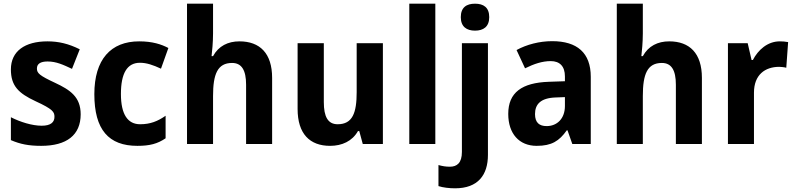

<svg xmlns="http://www.w3.org/2000/svg" viewBox="-20 -873 4308 1040"><path d="M417 -254C417 -348 360 -386 279 -424C193 -464 180 -477 180 -502C180 -527 199 -540 238 -540C285 -540 323 -522 370 -500L412 -606C352 -636 298 -649 237 -649C115 -649 39 -596 39 -497C39 -408 80 -368 172 -325C268 -281 275 -266 275 -240C275 -211 255 -192 206 -192C154 -192 90 -212 39 -238V-114C90 -92 136 -83 203 -83C341 -83 417 -141 417 -254Z M724 -83C791 -83 833 -94 877 -124V-246C834 -216 794 -200 739 -200C672 -200 635 -253 635 -364C635 -475 668 -533 738 -533C774 -533 809 -521 852 -501L892 -613C854 -633 806 -649 734 -649C580 -649 491 -551 491 -363C491 -170 569 -83 724 -83Z M1134 -692V-853H993V-93H1134V-353C1134 -471 1158 -532 1237 -532C1289 -532 1313 -493 1313 -414V-93H1454V-451C1454 -585 1387 -649 1277 -649C1215 -649 1164 -624 1134 -569H1126C1129 -593 1134 -646 1134 -692Z M2054 -639H1912V-374C1912 -262 1890 -200 1809 -200C1756 -200 1734 -241 1734 -320V-639H1592V-283C1592 -148 1658 -83 1768 -83C1832 -83 1888 -108 1919 -163H1926L1945 -93H2054Z M2338 -93V-853H2197V-93Z M2476 -780C2476 -728 2508 -707 2553 -707C2598 -707 2630 -728 2630 -780C2630 -833 2599 -853 2553 -853C2507 -853 2476 -833 2476 -780ZM2445 147C2569 147 2623 75 2623 -34V-639H2482V-50C2482 10 2455 30 2417 30C2394 30 2377 27 2355 21V135C2379 143 2414 147 2445 147Z M2971 -650C2902 -650 2833 -632 2778 -602L2824 -503C2873 -527 2917 -542 2963 -542C3012 -542 3040 -514 3040 -459V-433L2953 -430C2807 -425 2733 -372 2733 -256C2733 -149 2792 -83 2887 -83C2968 -83 3009 -109 3050 -167H3054L3080 -93H3180V-457C3180 -587 3106 -650 2971 -650ZM2989 -345 3040 -347V-299C3040 -230 2997 -190 2941 -190C2902 -190 2878 -208 2878 -255C2878 -308 2908 -342 2989 -345Z M3462 -692V-853H3321V-93H3462V-353C3462 -471 3486 -532 3565 -532C3617 -532 3641 -493 3641 -414V-93H3782V-451C3782 -585 3715 -649 3605 -649C3543 -649 3492 -624 3462 -569H3454C3457 -593 3462 -646 3462 -692Z M4204 -649C4137 -649 4086 -602 4058 -548H4051L4030 -639H3923V-93H4064V-371C4064 -468 4124 -511 4201 -511C4210 -511 4229 -509 4239 -506L4249 -645C4235 -648 4217 -649 4204 -649Z"/></svg>

Font: Noto Sans Kannada UI SemiCondensed
Style: Bold
Weight: 700
Width: 4
Designer: Jelle Bosma - Monotype Design Team
Foundry: Monotype Imaging Inc.
Version: Version 2.005